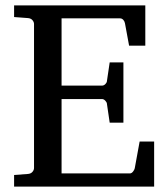

<svg xmlns="http://www.w3.org/2000/svg" viewBox="-20 -691 623 711"><path d="M32.2 0V-43L84 -46.9Q94.7 -47.9 100.3 -54.7Q106 -61.5 106 -68.8V-602.1Q106 -609.4 100.3 -616.2Q94.7 -623 84 -624L32.2 -627.9V-670.9H518.1V-522H458L442.9 -604Q441.9 -611.3 436.8 -617.2Q431.6 -623 424.8 -623H208V-374H357.9Q364.7 -374 370.4 -379.9Q376 -385.7 376 -391.1L386.2 -460H437V-236.8H386.2L376 -306.2Q376 -311.5 370.1 -317.9Q364.3 -324.2 357.9 -324.2H208V-48.8H460.9Q467.3 -48.8 472.7 -55.7Q478 -62.5 479 -67.9L497.1 -167H550.8V0Z"/></svg>

Font: BabelStone Ogham
Style: Regular
Weight: 400
Designer: Andrew West
Foundry: BabelStone
Version: Version 2.02 March 14, 2022